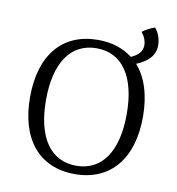

<svg xmlns="http://www.w3.org/2000/svg" viewBox="-73 -669 687 747"><g transform="rotate(10 271.0 -295.0)"><path d="M504 -536C504 -558 496 -586 480 -603C464 -598 442 -586 431 -577C446 -560 451 -541 451 -528C451 -505 438 -488 407 -474C371 -502 325 -517 271 -517C130 -517 48 -419 48 -252C48 -86 130 13 271 13C411 13 494 -86 494 -252C494 -338 472 -406 432 -451C476 -469 504 -496 504 -536ZM271 -20C169 -20 111 -104 111 -252C111 -400 169 -484 271 -484C372 -484 430 -400 430 -252C430 -104 372 -20 271 -20Z"/></g></svg>

Font: Arima Koshi Light
Style: Regular
Weight: 300
Designer: Joana Correia and Natanael Gama
Foundry: NDISCOVER
Version: Version 1.019;PS 001.019;hotconv 1.0.88;makeotf.lib2.5.64775